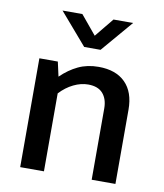

<svg xmlns="http://www.w3.org/2000/svg" viewBox="-79 -755 700 820"><g transform="rotate(10 271.0 -345.0)"><path d="M167 0H64V-472H144L158 -409Q193 -443 232 -461.5Q271 -480 320 -480Q395 -480 436 -439Q477 -398 477 -322V0H374V-309Q374 -350 353 -374Q332 -398 289 -398Q258 -398 226 -382.5Q194 -367 167 -338ZM126 -690H212L280 -608L347 -690H432L315 -553H244Z"/></g></svg>

Font: Mukta Medium
Style: Regular
Weight: 500
Designer: Girish Dalvi and Yashodeep Gholap
Foundry: Ek Type
Version: Version 2.538;PS 1.002;hotconv 16.6.51;makeotf.lib2.5.65220;